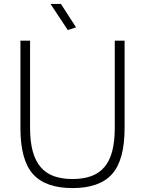

<svg xmlns="http://www.w3.org/2000/svg" viewBox="-20 -947 737 977"><path d="M325 -794 237 -927H290L367 -808ZM349 10Q211 10 147.5 -61.5Q84 -133 84 -295V-740H133V-298Q133 -227 146.5 -177.5Q160 -128 187 -96.5Q214 -65 254.5 -50.5Q295 -36 349 -36Q403 -36 443.5 -50.5Q484 -65 511 -96.5Q538 -128 551 -177.5Q564 -227 564 -298V-740H614V-295Q614 -133 550.5 -61.5Q487 10 349 10Z"/></svg>

Font: Encode Sans Narrow
Style: ExtraLight
Weight: 200
Designer: Pablo Impallari, Andres Torresi
Foundry: Pablo Impallari, Andres Torresi
Version: Version 1.000; ttfautohint (v1.00) -l 8 -r 50 -G 200 -x 14 -